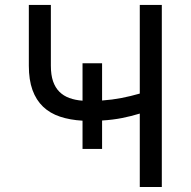

<svg xmlns="http://www.w3.org/2000/svg" viewBox="-20 -747 762 767"><path d="M387.8 -345.5Q428.3 -348.4 465.6 -355.6Q502.8 -362.9 538.4 -373.2V-727.3H626.4V0H538.4V-293.3Q521 -288 503.6 -283.6Q486.2 -279.1 468 -275.6Q449.9 -272 430 -269.5Q410.2 -267 387.8 -265.6V-152H309.7V-264.9Q259.2 -267.8 219.5 -281.1Q179.7 -294.4 152 -320.8Q124.3 -347.3 109.7 -387.6Q95.2 -427.9 95.2 -484.4V-727.3H183.2V-484.4Q183.2 -447.8 191.9 -422.4Q200.6 -397 217.2 -380.5Q233.7 -364 257.1 -355.5Q280.5 -346.9 309.7 -344.8V-494.3H387.8Z"/></svg>

Font: Fast_Sans-Dotted
Style: Regular
Weight: 400
Version: Version 3.018